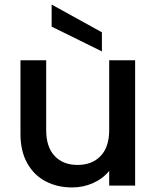

<svg xmlns="http://www.w3.org/2000/svg" viewBox="-20 -816 689 844"><path d="M574 -551V0H460V-65Q433 -31 389.5 -11.5Q346 8 297 8Q232 8 180.5 -19Q129 -46 99.5 -99Q70 -152 70 -227V-551H183V-244Q183 -170 220 -130.5Q257 -91 321 -91Q385 -91 422.5 -130.5Q460 -170 460 -244V-551ZM428 -674V-590L207 -699V-796Z"/></svg>

Font: MSTAGE Medium
Style: Regular
Weight: 500
Designer: Ninad Kale (Devanagari), Jonny Pinhorn (Latin)
Foundry: Indian Type Foundry
Version: 4.004